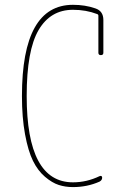

<svg xmlns="http://www.w3.org/2000/svg" viewBox="-20 -760 540 790"><path d="M280.3 9.8Q249 9.8 221.7 1Q194.3 -7.8 165 -32.7Q135.7 -57.6 115.7 -98.1Q95.7 -138.7 83 -207.5Q70.3 -276.4 70.3 -365.2Q70.3 -740.2 280.3 -740.2Q330.1 -740.2 372.1 -725.6Q405.3 -714.8 405.3 -677.7V-543Q405.3 -533.2 395 -533.2Q384.8 -533.2 384.8 -543V-695.3Q384.8 -700.2 379.9 -702.1Q334 -719.7 280.3 -719.7Q187.5 -719.7 138.7 -636.2Q89.8 -552.7 89.8 -365.2Q89.8 -9.8 280.3 -9.8Q336.9 -9.8 389.6 -35.2Q399.4 -39.1 400.4 -29.3Q400.4 -18.6 389.6 -12.7Q338.9 9.8 280.3 9.8Z"/></svg>

Font: Rounded Mgen+ 1mn thin
Style: Regular
Weight: 100
Designer: [Source Han Sans]
Ryoko NISHIZUKA  (kana & ideographs); Paul D. Hunt (Latin, Greek & Cyrillic); Wenlong ZHANG  (bopomofo
Version: Version 1.059.20150602